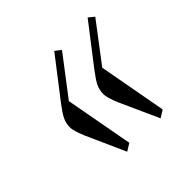

<svg xmlns="http://www.w3.org/2000/svg" viewBox="-104 -514 566 566"><g transform="rotate(-45 179.0 -231.0)"><path d="M59.1 -219.2Q59.1 -237.8 66.7 -252.4Q74.2 -267.1 91.8 -290L186 -412.1L204.1 -397.9L111.8 -276.9L150.9 -64L127.9 -49.8L73.2 -171.9Q59.1 -205.6 59.1 -219.2ZM198.2 -219.2Q198.2 -237.8 205.8 -252.4Q213.4 -267.1 231 -290L325.2 -412.1L342.8 -397.9L251 -276.9L290 -64L267.1 -49.8L211.9 -171.9Q198.2 -204.6 198.2 -219.2Z"/></g></svg>

Font: Dihjauti
Style: Bold Italic
Weight: 700
Italic angle: -9°
Designer: T. Christopher White
Version: Version 3.0.0